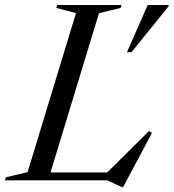

<svg xmlns="http://www.w3.org/2000/svg" viewBox="-54 -725 698 772"><path d="M344 -672 139.5 0H-34L-30.5 -12L57 -33L251.5 -672.5L172.5 -693L176 -705H435L431 -693ZM368 -22.5 545.5 -198.5 557 -190.5 441 27.5H436.5L376.5 0H80.5L90.5 -31.5H400.5ZM456.5 -515 540 -705H624.5L623.5 -699L474.5 -515Z"/></svg>

Font: Newsreader 60pt
Style: Italic
Weight: 400
Italic angle: -17°
Designer: Hugues Gentile
Foundry: Production Type
Version: Version 1.003